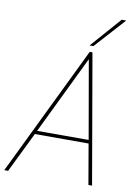

<svg xmlns="http://www.w3.org/2000/svg" viewBox="-124 -974 740 1038"><g transform="rotate(10 246.0 -455.5)"><path d="M-26 0 318 -710H333L456 0H436L398 -221H103L-5 0ZM112 -240H395L320 -670ZM311 -744 458 -911H483L332 -744Z"/></g></svg>

Font: Georama ExtraCondensed Thin Thin
Style: Italic
Weight: 250
Italic angle: -9°
Version: Version 1.001